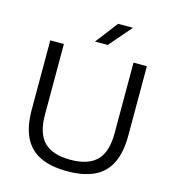

<svg xmlns="http://www.w3.org/2000/svg" viewBox="-135 -1058 1069 1179"><g transform="rotate(15 400.0 -468.0)"><path d="M401 9.5Q295 9.5 227 -23.8Q159 -57 126 -125.5Q93 -194 93 -299.5V-740H179.5V-291Q179.5 -171.5 233.8 -117.5Q288 -63.5 401 -63.5Q513.5 -63.5 567.8 -117.5Q622 -171.5 622 -291V-740H707V-299.5Q707 -194 674.2 -125.5Q641.5 -57 573.8 -23.8Q506 9.5 401 9.5ZM360 -804 469 -946H563.5L441 -804Z"/></g></svg>

Font: Encode Sans SC Expanded
Style: Regular
Weight: 400
Width: 7
Designer: Multiple Designers
Foundry: Impallari Type
Version: Version 3.002